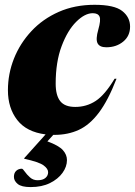

<svg xmlns="http://www.w3.org/2000/svg" viewBox="-20 -547 562 800"><path d="M107.5 232.5Q69.5 232.5 53.8 219.5Q38 206.5 38 190Q38 173.5 47.5 164.8Q57 156 71 156Q75 156 83.2 168Q91.5 180 104.8 192Q118 204 136.5 204Q158 204 169.2 194.5Q180.5 185 180.5 170.5Q180.5 156 161.5 142Q142.5 128 81 114.5V112L170 13Q90.5 3 51.8 -47Q13 -97 13 -171Q13 -239.5 38.2 -303Q63.5 -366.5 110.8 -417.2Q158 -468 224.8 -497.5Q291.5 -527 374 -527Q456.5 -527 489.2 -501.2Q522 -475.5 522 -436Q522 -397 493.2 -373.5Q464.5 -350 423 -350Q395 -350 386.5 -366.8Q378 -383.5 389.5 -423.5Q401 -463.5 394.8 -477.8Q388.5 -492 366.5 -492Q333.5 -492 297.5 -456.2Q261.5 -420.5 236.8 -354.8Q212 -289 212 -198.5Q212 -149.5 231 -125.5Q250 -101.5 293.5 -101.5Q340.5 -101.5 378.8 -126.5Q417 -151.5 457.5 -219H465.5Q430.5 -128.5 392 -77.5Q353.5 -26.5 308.2 -5.8Q263 15 206.5 15Q204 15 202 15L177.5 42Q225 59.5 242 78.5Q259 97.5 259 120Q259 147.5 240.5 173.2Q222 199 188.2 215.8Q154.5 232.5 107.5 232.5Z"/></svg>

Font: Newsreader Display ExtraBold
Style: Italic
Weight: 800
Italic angle: -17°
Designer: Hugues Gentile
Foundry: Production Type
Version: Version 1.001